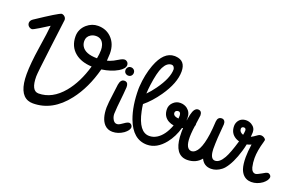

<svg xmlns="http://www.w3.org/2000/svg" viewBox="-117 -1152 2429 1545"><g transform="rotate(20 1098.0 -379.5)"><path d="M196.8 -755.4Q206.5 -755.4 215.8 -750Q234.9 -738.3 235.8 -717.3Q215.8 -559.6 204.6 -468.3Q176.3 -242.7 176.3 -212.4Q176.3 -89.4 239.7 -88.9Q356.9 -89.4 448.7 -199.7Q525.9 -293 567.9 -439Q479 -442.9 425.3 -485.8Q362.8 -536.1 362.8 -625Q363.3 -686 411.6 -728.5Q454.1 -764.6 506.3 -764.6Q574.2 -764.6 619.6 -720.7Q670.9 -670.4 670.9 -586.9Q670.9 -567.9 667.5 -525.4Q678.2 -527.8 689 -531.7Q715.3 -540.5 754.4 -564.9Q782.2 -582.5 800.3 -582.5Q807.6 -582.5 815.4 -578.1Q833.5 -567.9 833.5 -546.4Q833 -516.1 785.2 -487.8Q728.5 -454.6 649.4 -443.8Q649.4 -443.4 648.9 -442.9Q604 -272.9 513.7 -156.7Q391.6 1.5 224.1 1.5Q200.7 1.5 181.2 -5.9Q97.2 -38.1 97.2 -203.1Q97.2 -292.5 119.1 -435.1Q141.6 -580.1 146 -634.3Q97.7 -603.5 69.3 -586.4Q21.5 -557.1 12.7 -557.1Q1.5 -557.1 -8.8 -563.5Q-27.3 -575.7 -27.3 -596.7Q-26.9 -618.2 -3.9 -633.3Q-2.4 -634.3 0 -635.7Q168.9 -748.5 196.8 -755.4ZM441.9 -612.8Q441.9 -588.9 452.6 -569.8Q482.9 -516.1 585.9 -516.1Q593.8 -557.6 593.8 -589.4Q593.8 -611.3 587.4 -630.9Q569.8 -682.1 519.5 -682.1Q495.1 -682.1 475.1 -670.4Q441.9 -650.4 441.9 -612.8Z M889.2 -378.4Q889.2 -364.3 884.3 -317.4Q869.1 -178.7 869.1 -145Q869.1 -122.6 878.4 -103Q892.1 -73.7 915 -73.7Q919.9 -73.7 925.3 -74.7Q939.5 -78.1 966.3 -97.7Q992.7 -117.2 1008.8 -117.2Q1015.6 -117.2 1022.5 -112.3Q1036.1 -102.5 1036.1 -86.4Q1034.2 -61.5 997.6 -33.7Q952.6 -2.4 903.3 -2.4Q861.8 -2.4 834.5 -31.2Q793.5 -75.2 793.5 -170.9Q793.5 -203.6 806.6 -298.8Q812.5 -343.3 814.9 -364.3Q815.4 -368.7 815.9 -373Q823.7 -421.9 856 -421.9Q861.3 -421.9 866.7 -420.9Q889.2 -415.5 889.2 -378.4ZM833.5 -506.3Q833.5 -515.1 837.4 -522.9Q847.2 -542 869.1 -542Q877.9 -542 885.7 -538.1Q904.8 -528.3 904.8 -506.3Q904.8 -497.6 900.9 -489.7Q891.1 -470.7 869.1 -470.7Q860.4 -470.7 852.5 -474.6Q833.5 -484.4 833.5 -506.3Z M1167.5 -747.1Q1172.4 -747.1 1177.7 -746.6Q1262.2 -741.2 1262.2 -648.4Q1262.2 -548.8 1177.2 -426.8Q1121.6 -347.2 1059.6 -296.4Q1063.5 -265.1 1069.3 -238.3Q1104 -72.3 1193.8 -72.3Q1228.5 -72.3 1259.8 -92.3Q1316.4 -128.9 1350.1 -219.2Q1326.2 -222.7 1306.2 -233.4Q1254.4 -261.7 1254.4 -325.2Q1254.4 -357.4 1277.8 -381.3Q1304.2 -408.2 1339.8 -408.2Q1375 -408.2 1400.4 -388.7Q1434.6 -361.8 1434.6 -314.5Q1434.1 -294.9 1434.1 -294.4Q1442.4 -298.3 1454.6 -305.7Q1473.6 -317.9 1486.3 -317.9Q1493.2 -317.9 1500 -314Q1516.1 -305.2 1516.1 -286.1Q1516.1 -274.9 1507.8 -264.6Q1485.4 -236.8 1420.4 -223.1Q1398.4 -143.6 1351.1 -84Q1284.2 0 1199.7 0Q1078.6 -0.5 1022.5 -150.9Q983.9 -255.4 983.9 -399.4Q983.9 -407.7 984.9 -420.4Q991.7 -522.9 1023.4 -608.9Q1074.7 -747.1 1167.5 -747.1ZM1063 -461.4Q1057.6 -421.9 1056.2 -385.3Q1086.9 -416 1118.2 -459.5Q1195.8 -567.4 1195.8 -642.6Q1195.8 -646.5 1193.8 -651.9Q1186 -673.3 1168.5 -673.3Q1128.9 -672.9 1102.1 -620.6Q1077.6 -571.8 1063 -461.4ZM1346.7 -340.3Q1341.8 -340.3 1336.4 -338.4Q1320.8 -332.5 1320.8 -316.9Q1321.3 -289.1 1367.7 -284.7Q1367.7 -288.1 1368.2 -294.9Q1369.1 -305.2 1369.1 -309.6Q1369.1 -312 1368.7 -314.9Q1366.2 -340.3 1346.7 -340.3Z M1995.1 -78.6Q1982.4 -117.2 1982.4 -178.2Q1982.4 -224.6 1991.7 -289.1Q1975.1 -280.8 1955.1 -276.9Q1949.2 -247.1 1939.9 -216.3Q1906.7 -104 1857.9 -45.4Q1849.6 -35.6 1837.9 -26.4Q1796.4 5.9 1750.5 5.9Q1689.9 5.4 1664.1 -49.3Q1621.1 3.9 1545.9 4.4Q1528.8 4.4 1513.7 0Q1427.7 -25.4 1427.7 -188.5Q1427.7 -191.4 1427.7 -194.8Q1428.7 -273.9 1444.8 -345.2Q1459 -407.2 1492.7 -407.7Q1524.4 -407.2 1525.4 -369.1Q1525.4 -361.8 1521 -335.9Q1503.9 -225.1 1503.9 -176.3Q1503.9 -74.7 1555.2 -73.7Q1624 -78.6 1648.4 -253.9Q1654.8 -301.3 1657.7 -360.4Q1658.2 -365.2 1658.2 -366.2Q1662.1 -404.8 1695.8 -405.3Q1699.2 -405.3 1702.6 -404.8Q1727.1 -399.9 1727.1 -365.7Q1714.8 -239.7 1714.8 -150.4Q1714.8 -137.7 1716.8 -124.5Q1724.6 -66.4 1759.3 -66.4Q1797.9 -66.4 1831.1 -125Q1856.9 -170.4 1888.7 -278.8Q1873 -283.2 1859.4 -290.5Q1808.6 -319.3 1808.6 -381.8Q1808.6 -402.3 1818.8 -420.9Q1840.3 -458 1887.2 -458Q1911.1 -458 1932.6 -445.3Q1967.8 -423.8 1967.8 -385.3Q1967.8 -369.6 1965.3 -345.2Q1984.4 -355 2016.6 -378.4Q2025.9 -384.8 2038.6 -385.3Q2058.1 -384.8 2072.3 -372.6Q2080.1 -366.2 2080.6 -359.4Q2080.6 -354 2077.1 -343.8Q2051.8 -257.8 2051.8 -195.8Q2051.8 -156.7 2060.1 -121.1Q2060.1 -120.1 2060.5 -118.7Q2071.8 -78.1 2101.6 -78.1Q2116.2 -79.6 2150.4 -99.6Q2180.7 -119.6 2195.3 -119.6Q2202.6 -119.6 2210 -114.3Q2222.7 -105 2222.7 -92.3Q2220.7 -64.9 2184.1 -36.1Q2140.6 -4.9 2091.3 -4.9Q2080.1 -4.9 2068.8 -7.3Q2016.6 -19 1995.1 -78.6ZM1867.2 -378.4Q1867.7 -351.1 1901.4 -339.4Q1906.2 -365.2 1906.2 -378.4Q1906.2 -381.3 1905.3 -384.8Q1901.9 -397.9 1887.2 -397.9Q1884.8 -397.9 1881.3 -397Q1867.2 -393.1 1867.2 -378.4Z"/></g></svg>

Font: Vibur
Style: Medium
Weight: 400
Version: Version 1.004